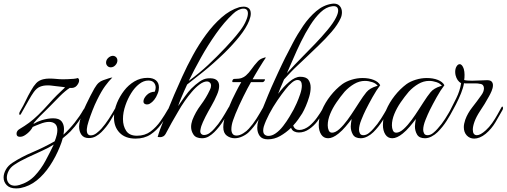

<svg xmlns="http://www.w3.org/2000/svg" viewBox="-44 -762 2818 1068"><path d="M70 284Q63 285 57 285.5Q51 286 45 286Q11 286 -6.5 268Q-24 250 -24 225Q-24 204 -11.5 181.5Q1 159 26 143Q75 111 137.5 84.5Q200 58 260 24Q263 16 266.5 6.5Q270 -3 272 -13Q275 -27 275 -38Q275 -62 262.5 -73Q250 -84 229 -84Q206 -84 177 -72Q169 -69 159 -65Q149 -61 138 -56Q128 -36 108.5 -20Q89 -4 76 -2Q73 -1 67 -1Q48 -1 48 -18Q48 -35 66 -45Q93 -61 117.5 -79Q142 -97 168.5 -122.5Q195 -148 229 -186Q250 -210 272.5 -232.5Q295 -255 318 -276Q311 -278 296 -279.5Q281 -281 265.5 -283Q250 -285 241 -286Q235 -287 229.5 -287Q224 -287 219 -287Q197 -287 178.5 -279.5Q160 -272 144 -250Q131 -232 114.5 -202.5Q98 -173 73 -129Q70 -123 67 -123Q63 -123 63 -130Q63 -135 67 -142Q87 -176 99 -202Q111 -228 129 -259Q143 -284 157.5 -299.5Q172 -315 196 -321Q204 -323 212.5 -324Q221 -325 230 -325Q250 -325 269.5 -323Q289 -321 305 -321Q313 -321 330.5 -321.5Q348 -322 365 -323.5Q382 -325 388 -328Q396 -325 396 -314Q396 -301 383 -285.5Q370 -270 344 -273Q319 -257 289 -227Q259 -197 238 -175Q230 -166 213 -150Q196 -134 177.5 -115Q159 -96 144 -78Q144 -77 143.5 -76Q143 -75 143 -73Q162 -85 187 -93Q207 -99 222.5 -101.5Q238 -104 251 -104Q285 -104 298.5 -87Q312 -70 312 -44Q312 -30 309 -13Q342 -43 371 -79.5Q400 -116 419 -150Q428 -164 435 -164Q437 -164 437 -161Q437 -157 433 -150Q415 -118 394 -87.5Q373 -57 348 -31Q330 -13 305 7Q302 18 298 30Q294 42 289 54Q266 111 233.5 160Q201 209 160.5 241.5Q120 274 70 284ZM64 267Q115 252 149.5 215.5Q184 179 209 132.5Q234 86 255 42Q231 58 190.5 76.5Q150 95 108 114.5Q66 134 35 155Q14 169 4 188.5Q-6 208 -6 226Q-6 245 5.5 258Q17 271 39 271Q44 271 50.5 270Q57 269 64 267Z M450 6Q422 6 409 -12.5Q396 -31 396 -58Q396 -66 397.5 -74.5Q399 -83 401 -92Q412 -132 435.5 -181.5Q459 -231 481 -270Q494 -292 505 -301.5Q516 -311 529 -315.5Q542 -320 560 -326Q565 -328 570 -329Q575 -330 581 -331Q561 -311 540.5 -283Q520 -255 496 -206Q483 -180 470.5 -148Q458 -116 449 -88Q440 -60 439 -44Q438 -25 444 -17Q450 -9 460 -9Q477 -9 492.5 -21Q508 -33 520 -46Q542 -71 561.5 -101Q581 -131 600 -165Q603 -169 605 -169Q609 -169 609 -163Q609 -158 607 -155Q589 -122 569 -89Q549 -56 520 -27Q507 -14 489.5 -4Q472 6 450 6ZM572.2 -387.5Q560.7 -387.5 553.3 -395.4Q546 -403.2 546 -413.7Q546 -428.4 557.5 -439.5Q569.1 -450.5 582.7 -451.5Q594.3 -451.5 601.6 -444.2Q609 -436.8 609 -425.3Q609 -411.6 598 -399.6Q586.9 -387.5 572.2 -387.5Z M710 9Q653 9 621.5 -23.5Q590 -56 590 -108Q590 -127 594 -147.5Q598 -168 607 -190Q622 -226 646 -257.5Q670 -289 703.5 -309Q737 -329 777 -329Q807 -329 823.5 -315Q840 -301 840 -276Q840 -268 838.5 -259Q837 -250 832 -239Q825 -221 814 -207Q803 -193 789 -185Q782 -181 773 -181Q766 -181 760 -185Q754 -189 754 -198Q754 -214 771.5 -232.5Q789 -251 817 -252Q822 -265 822 -275Q822 -291 812 -302.5Q802 -314 781 -314Q755 -314 730 -294.5Q705 -275 685.5 -243.5Q666 -212 654 -177Q640 -137 640 -100Q640 -61 658 -34Q676 -7 718 -7Q762 -7 793.5 -30.5Q825 -54 849 -88.5Q873 -123 891 -155Q893 -158 895 -158Q899 -158 899 -150Q899 -145 896 -139Q877 -105 852.5 -71Q828 -37 793.5 -14Q759 9 710 9Z M1080 7Q1046 7 1032.5 -13Q1019 -33 1019 -56Q1019 -66 1021 -75.5Q1023 -85 1026 -94Q1043 -138 1073 -178Q1103 -218 1123 -261Q1130 -274 1130 -285Q1130 -297 1123 -303Q1116 -309 1108 -309Q1089 -309 1066.5 -292.5Q1044 -276 1023 -251Q1004 -229 984 -200.5Q964 -172 946 -140Q929 -111 911 -79.5Q893 -48 882 -26Q874 -9 865 -4Q856 1 848 1Q844 1 840 0.5Q836 0 833 0Q842 -34 866.5 -93.5Q891 -153 925 -235Q944 -279 970 -336.5Q996 -394 1029 -454.5Q1062 -515 1102 -569.5Q1142 -624 1188.5 -665Q1235 -706 1287 -722Q1293 -723 1299 -724Q1305 -725 1311 -725Q1326 -725 1337 -718Q1351 -709 1351 -686Q1351 -670 1342 -647Q1326 -607 1289.5 -561Q1253 -515 1204 -467Q1143 -408 1087 -363Q1031 -318 997 -292Q977 -249 964 -217.5Q951 -186 947 -172Q963 -196 983.5 -224.5Q1004 -253 1020 -269Q1043 -292 1066 -308Q1089 -324 1111 -326Q1145 -329 1160 -317.5Q1175 -306 1175 -284Q1175 -262 1163 -235Q1150 -204 1132 -173Q1114 -142 1099 -113Q1095 -105 1084.5 -82.5Q1074 -60 1071 -40Q1071 -39 1070.5 -37Q1070 -35 1070 -33Q1070 -22 1076 -16.5Q1082 -11 1090 -11Q1107 -11 1122 -22Q1137 -33 1148 -46Q1171 -71 1190 -101Q1209 -131 1228 -165Q1231 -169 1234 -169Q1238 -169 1238 -163Q1238 -158 1236 -155Q1218 -122 1197.5 -89Q1177 -56 1148 -27Q1135 -14 1118 -3.5Q1101 7 1080 7ZM1006 -312Q1066 -356 1114 -401Q1162 -446 1211 -498Q1225 -513 1247.5 -538Q1270 -563 1292 -592Q1314 -621 1325 -648Q1335 -671 1335 -687Q1335 -714 1310 -714Q1297 -714 1281 -706Q1265 -698 1251 -684Q1203 -639 1157.5 -574.5Q1112 -510 1073.5 -441Q1035 -372 1006 -312Z M1262 7Q1237 7 1217.5 -7.5Q1198 -22 1198 -55Q1198 -90 1215 -132Q1232 -174 1247 -207Q1255 -223 1268.5 -250.5Q1282 -278 1298 -305H1251Q1248 -305 1248 -310Q1248 -314 1251 -318.5Q1254 -323 1258 -323Q1286 -323 1300 -328Q1314 -333 1324 -342Q1340 -356 1355.5 -378Q1371 -400 1386 -416Q1397 -430 1413.5 -437Q1430 -444 1435 -442Q1430 -435 1419 -418Q1408 -401 1396 -381Q1384 -361 1374 -344Q1364 -327 1361 -321H1427Q1430 -321 1430 -319Q1430 -315 1425.5 -310Q1421 -305 1417 -305H1352Q1334 -274 1309.5 -224.5Q1285 -175 1266 -129Q1262 -120 1252.5 -93Q1243 -66 1243 -43Q1243 -28 1249.5 -18Q1256 -8 1272 -8Q1289 -8 1309 -20.5Q1329 -33 1340 -46Q1363 -71 1382 -101Q1401 -131 1420 -165Q1423 -169 1426 -169Q1430 -169 1430 -163Q1430 -158 1428 -155Q1410 -122 1389.5 -89Q1369 -56 1340 -27Q1327 -14 1305 -3.5Q1283 7 1262 7Z M1446 13Q1414 13 1400.5 -6Q1387 -25 1387 -52Q1387 -72 1393 -91Q1399 -113 1414 -151Q1429 -189 1447.5 -233.5Q1466 -278 1485 -319Q1493 -337 1503.5 -359.5Q1514 -382 1524.5 -404Q1535 -426 1542 -440Q1560 -475 1585 -523Q1610 -571 1642.5 -618.5Q1675 -666 1715 -700Q1755 -734 1802 -741Q1806 -742 1812 -742Q1835 -742 1846.5 -728Q1858 -714 1858 -694Q1858 -676 1851 -661Q1835 -625 1800.5 -585Q1766 -545 1726.5 -507.5Q1687 -470 1656 -440Q1630 -415 1610 -396.5Q1590 -378 1573 -360Q1556 -342 1536 -320Q1525 -295 1514.5 -269.5Q1504 -244 1503 -240Q1531 -278 1564.5 -306.5Q1598 -335 1626 -335Q1659 -335 1671.5 -318Q1684 -301 1684 -275Q1684 -251 1676 -224Q1668 -197 1657.5 -172.5Q1647 -148 1637 -131Q1627 -115 1614.5 -97.5Q1602 -80 1587 -64Q1591 -51 1600 -45Q1609 -39 1621 -39Q1635 -39 1650 -45.5Q1665 -52 1676 -61Q1699 -80 1718 -106Q1737 -132 1753 -160Q1754 -162 1754.5 -162Q1755 -162 1755 -162Q1757 -162 1757 -153Q1757 -149 1757 -145.5Q1757 -142 1755 -139Q1738 -109 1720 -85.5Q1702 -62 1676 -44Q1649 -25 1618 -25Q1604 -25 1592 -31Q1580 -37 1575 -51Q1547 -24 1514.5 -5.5Q1482 13 1446 13ZM1552 -355Q1575 -381 1595 -401.5Q1615 -422 1644 -452Q1672 -480 1708.5 -518Q1745 -556 1777.5 -595Q1810 -634 1825 -664Q1837 -688 1837 -703Q1837 -732 1803 -727Q1770 -723 1739.5 -694Q1709 -665 1681.5 -621.5Q1654 -578 1630 -529Q1606 -480 1586.5 -434Q1567 -388 1552 -355ZM1489 -20Q1511 -35 1531 -61Q1551 -87 1566.5 -113Q1582 -139 1590 -154Q1596 -165 1606.5 -188.5Q1617 -212 1626 -239Q1635 -266 1635 -286Q1635 -300 1629.5 -308.5Q1624 -317 1610 -317Q1597 -317 1579.5 -302.5Q1562 -288 1545 -266Q1524 -240 1499 -203.5Q1474 -167 1453.5 -128Q1433 -89 1423 -57Q1420 -45 1420 -36Q1420 -20 1428.5 -13Q1437 -6 1449 -6Q1469 -6 1489 -20Z M1963 7Q1931 7 1919 -13.5Q1907 -34 1907 -59Q1907 -64 1908.5 -76.5Q1910 -89 1912 -100Q1898 -81 1878.5 -58Q1859 -35 1839 -19Q1807 7 1781 7Q1756 7 1742.5 -14Q1729 -35 1729 -67Q1729 -108 1747 -150Q1765 -192 1794.5 -229.5Q1824 -267 1860 -294Q1881 -309 1911.5 -318.5Q1942 -328 1973 -328Q2008 -328 2034.5 -317.5Q2061 -307 2071 -288Q2050 -261 2028 -221.5Q2006 -182 1990 -150Q1979 -128 1966 -95.5Q1953 -63 1953 -40Q1953 -30 1958 -20Q1963 -10 1977 -10Q1993 -10 2008 -22Q2023 -34 2033 -46Q2056 -71 2075 -101Q2094 -131 2113 -165Q2116 -169 2119 -169Q2123 -169 2123 -163Q2123 -158 2121 -155Q2104 -122 2083 -89Q2062 -56 2033 -27Q2019 -13 2000 -3Q1981 7 1963 7ZM1803 -24Q1822 -24 1844.5 -44.5Q1867 -65 1888.5 -94.5Q1910 -124 1927.5 -151.5Q1945 -179 1955 -194Q1976 -227 1994 -249Q2012 -271 2050 -283Q2052 -283 2053.5 -283.5Q2055 -284 2057 -284Q2048 -298 2027 -305Q2006 -312 1986 -312Q1955 -312 1926 -295Q1897 -278 1873 -252Q1850 -225 1828 -193Q1806 -161 1792.5 -128Q1779 -95 1779 -65Q1779 -49 1784.5 -36.5Q1790 -24 1803 -24Z M2320 7Q2288 7 2276 -13.5Q2264 -34 2264 -59Q2264 -64 2265.5 -76.5Q2267 -89 2269 -100Q2255 -81 2235.5 -58Q2216 -35 2196 -19Q2164 7 2138 7Q2113 7 2099.5 -14Q2086 -35 2086 -67Q2086 -108 2104 -150Q2122 -192 2151.5 -229.5Q2181 -267 2217 -294Q2238 -309 2268.5 -318.5Q2299 -328 2330 -328Q2365 -328 2391.5 -317.5Q2418 -307 2428 -288Q2407 -261 2385 -221.5Q2363 -182 2347 -150Q2336 -128 2323 -95.5Q2310 -63 2310 -40Q2310 -30 2315 -20Q2320 -10 2334 -10Q2350 -10 2365 -22Q2380 -34 2390 -46Q2413 -71 2432 -101Q2451 -131 2470 -165Q2473 -169 2476 -169Q2480 -169 2480 -163Q2480 -158 2478 -155Q2461 -122 2440 -89Q2419 -56 2390 -27Q2376 -13 2357 -3Q2338 7 2320 7ZM2160 -24Q2179 -24 2201.5 -44.5Q2224 -65 2245.5 -94.5Q2267 -124 2284.5 -151.5Q2302 -179 2312 -194Q2333 -227 2351 -249Q2369 -271 2407 -283Q2409 -283 2410.5 -283.5Q2412 -284 2414 -284Q2405 -298 2384 -305Q2363 -312 2343 -312Q2312 -312 2283 -295Q2254 -278 2230 -252Q2207 -225 2185 -193Q2163 -161 2149.5 -128Q2136 -95 2136 -65Q2136 -49 2141.5 -36.5Q2147 -24 2160 -24Z M2658 -18Q2641 -4 2624.5 2.5Q2608 9 2594 9Q2569 9 2552.5 -8.5Q2536 -26 2536 -55Q2536 -72 2544 -96Q2557 -132 2583 -165Q2609 -198 2633 -232Q2648 -252 2648 -271Q2648 -281 2642.5 -288Q2637 -295 2623 -296Q2615 -298 2605 -298Q2595 -298 2585 -298H2557Q2551 -298 2546 -298Q2541 -298 2537 -299Q2533 -274 2520.5 -243Q2508 -212 2492 -181Q2476 -150 2461 -125Q2457 -119 2454 -119Q2451 -119 2451 -125Q2451 -132 2454 -136Q2475 -177 2494.5 -216.5Q2514 -256 2521 -299Q2498 -312 2490 -344Q2489 -349 2488.5 -353.5Q2488 -358 2488 -362Q2488 -380 2495.5 -392.5Q2503 -405 2513 -405Q2527 -405 2536 -378Q2538 -371 2539 -362.5Q2540 -354 2540 -346Q2540 -337 2539.5 -329.5Q2539 -322 2538 -317Q2545 -315 2556.5 -314Q2568 -313 2582 -313Q2603 -313 2626 -314.5Q2649 -316 2665 -316Q2684 -316 2691 -308Q2698 -300 2698 -288Q2698 -273 2690.5 -255.5Q2683 -238 2676 -226Q2663 -202 2651.5 -183.5Q2640 -165 2626 -144Q2605 -112 2595.5 -85.5Q2586 -59 2586 -41Q2586 -10 2609 -10Q2628 -10 2658 -37Q2677 -54 2693.5 -77.5Q2710 -101 2723.5 -125.5Q2737 -150 2746 -166Q2748 -169 2750 -169Q2754 -169 2754 -161Q2754 -155 2751 -150Q2734 -119 2712 -82Q2690 -45 2658 -18Z"/></svg>

Font: MonteCarlo
Style: Regular
Weight: 400
Designer: Robert E. Leuschke
Foundry: Robert E. Leuschke
Version: Version 1.010; ttfautohint (v1.8.3)